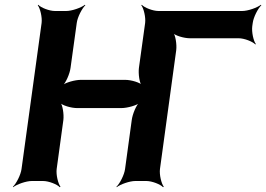

<svg xmlns="http://www.w3.org/2000/svg" viewBox="-20 -757 1113 803"><path d="M275 -473 301 -661C304 -685 323 -722 337 -735L335 -737C320 -725 281 -711 257 -711H210C186 -711 151 -725 140 -737L138 -735C148 -722 157 -685 154 -661L70 -50C67 -26 48 11 34 24L35 26C50 14 89 0 113 0H160C184 0 219 14 230 26L233 24C223 11 214 -26 217 -50L245 -255C248 -279 242 -319 231 -331L229 -329C239 -316 278 -305 302 -305H488C512 -305 553 -316 567 -329L565 -331C550 -319 534 -279 531 -255L503 -50C500 -26 481 11 467 24L468 26C483 14 522 0 546 0H592C616 0 651 14 662 26L665 24C655 11 646 -26 649 -50L717 -547C720 -571 714 -611 703 -623L701 -621C711 -608 750 -597 774 -597H978C1002 -597 1037 -583 1048 -571L1050 -573C1040 -586 1032 -623 1035 -647L1037 -661C1040 -685 1059 -722 1073 -735L1071 -737C1056 -725 1017 -711 993 -711H643C619 -711 584 -725 573 -737L571 -735C581 -722 590 -685 587 -661L561 -473C558 -449 563 -409 574 -397L577 -399C567 -412 528 -423 504 -423H318C294 -423 253 -412 239 -399L240 -397C255 -409 272 -449 275 -473Z"/></svg>

Font: Asimov
Style: EdgeIt
Weight: 500
Designer: Google
Version: Version 2.000980: 2014